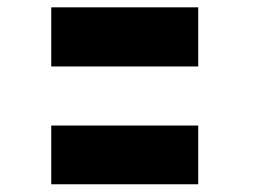

<svg xmlns="http://www.w3.org/2000/svg" viewBox="-20 -591 690 514"><path d="M117.2 -413.1Q215.8 -413.1 510.7 -413.1Q510.7 -452.1 510.7 -571.3Q412.1 -571.3 117.2 -571.3Q117.2 -531.2 117.2 -413.1ZM117.2 -97.7Q215.8 -97.7 510.7 -97.7Q510.7 -137.7 510.7 -254.9Q412.1 -254.9 117.2 -254.9Q117.2 -215.8 117.2 -97.7Z"/></svg>

Font: Big John
Style: Regular
Weight: 400
Designer: Ion Lucin
Version: Version 1.000